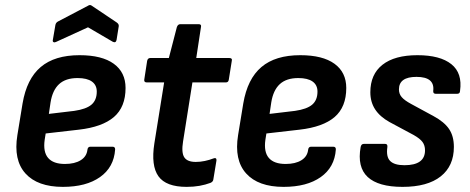

<svg xmlns="http://www.w3.org/2000/svg" viewBox="-20 -718 1832 749"><path d="M225.3 11Q126.4 11 79.2 -41.4Q32 -93.8 47.8 -190.9L68 -314.4Q84.3 -410.4 138.8 -456.5Q193.2 -502.7 290.3 -502.7Q377.8 -502.7 423.8 -469.3Q469.8 -435.9 469.8 -374.8Q469.8 -300.6 424.4 -261.5Q379 -222.5 287.3 -212.1L158.2 -197.3L154.3 -172.7Q147.6 -125.2 167.8 -101.8Q188 -78.4 233.4 -78.4Q271.4 -78.4 294.7 -92.9Q318.1 -107.3 321.1 -133.9Q322.4 -145.7 332.8 -145.7H418.7Q429.8 -145.7 429.1 -134.6Q424.3 -65.4 370.2 -27.2Q316.2 11 225.3 11ZM170.6 -273.7 269.9 -285.5Q316 -292.1 336.8 -309.7Q357.5 -327.4 357.5 -360.6Q357.5 -386.3 338.5 -399.9Q319.5 -413.5 282.6 -413.5Q236.2 -413.5 210.5 -389.8Q184.8 -366.1 177.2 -318.4ZM198.5 -554.4Q193.1 -551.7 189 -553.6Q185 -555.4 186 -561.5L196.1 -620.5Q197.9 -629.6 205.9 -634L323.1 -695.5Q331.2 -701.2 338.3 -695.5L434.8 -630.7Q444.6 -624.2 443.2 -615.5L434.7 -562.1Q431.7 -549 419.9 -555.1L323.3 -611.5Z M708 11Q627.7 11 598.1 -30.3Q568.6 -71.6 582.1 -158.3L620.3 -396.5H552.6Q541.1 -396.5 542.8 -407.6L554 -480.5Q556.3 -491.7 566.4 -491.7H638.7L669.9 -612.2Q673.9 -623.7 683.4 -623.7H755.1Q766.9 -623.7 763.9 -611.9L745.6 -491.7H874.4Q887.2 -491.7 884.2 -480.5L872.6 -407.6Q871.2 -396.5 861.2 -396.5H730.6L694.1 -166Q687.1 -122.4 698.9 -104.3Q710.7 -86.3 743.7 -86.3Q761.5 -86.3 779.2 -90.1Q796.9 -93.8 813 -100.1Q819 -102.5 822.1 -100.1Q825.1 -97.8 824.4 -91.7L812.2 -17.8Q811.2 -9 801 -4.6Q781.6 2.7 758.4 6.9Q735.2 11 708 11Z M1086.3 11Q987.4 11 940.2 -41.4Q893 -93.8 908.8 -190.9L929 -314.4Q945.3 -410.4 999.8 -456.5Q1054.2 -502.7 1151.3 -502.7Q1238.8 -502.7 1284.8 -469.3Q1330.8 -435.9 1330.8 -374.8Q1330.8 -300.6 1285.4 -261.5Q1240 -222.5 1148.3 -212.1L1019.2 -197.3L1015.3 -172.7Q1008.6 -125.2 1028.8 -101.8Q1049 -78.4 1094.4 -78.4Q1132.4 -78.4 1155.7 -92.9Q1179.1 -107.3 1182.1 -133.9Q1183.4 -145.7 1193.8 -145.7H1279.7Q1290.8 -145.7 1290.1 -134.6Q1285.3 -65.4 1231.2 -27.2Q1177.2 11 1086.3 11ZM1031.6 -273.7 1130.9 -285.5Q1177 -292.1 1197.8 -309.7Q1218.5 -327.4 1218.5 -360.6Q1218.5 -386.3 1199.5 -399.9Q1180.5 -413.5 1143.6 -413.5Q1097.2 -413.5 1071.5 -389.8Q1045.8 -366.1 1038.2 -318.4Z M1550.2 11Q1455.9 11 1414.4 -27.5Q1372.9 -66.1 1386.9 -144.6Q1389.3 -156.7 1399.3 -156.7H1482.4Q1492.5 -156.7 1491.2 -144.6Q1485.6 -106.5 1502 -90Q1518.4 -73.5 1557.7 -73.5Q1638 -73.5 1638 -131.5Q1638 -150.9 1628.2 -164.1Q1618.5 -177.3 1594 -191.2L1499.3 -242Q1462.1 -262.7 1443.4 -291.4Q1424.7 -320.1 1424.7 -358Q1424.7 -428 1472 -465.3Q1519.3 -502.7 1608.5 -502.7Q1696.8 -502.7 1740.7 -467.7Q1784.5 -432.8 1774.6 -363.2Q1774.3 -352.1 1763.5 -352.1H1679.8Q1669.3 -352.1 1670 -363.2Q1676.8 -418.1 1604.7 -418.1Q1536.3 -418.1 1536.3 -369.3Q1536.3 -351.5 1547.2 -339Q1558 -326.4 1583.8 -312.5L1671.5 -264.9Q1713.3 -242.2 1731.9 -214.6Q1750.6 -186.9 1750.6 -144.8Q1750.6 -70.5 1699.1 -29.8Q1647.7 11 1550.2 11Z"/></svg>

Font: Sofia Sans Semi Condensed
Style: Italic
Weight: 400
Italic angle: -9°
Designer: Botio Nikoltchev, Ani Petrova
Foundry: lettersoup
Version: Version 4.101